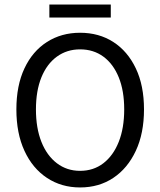

<svg xmlns="http://www.w3.org/2000/svg" viewBox="-20 -812 704 844"><path d="M332 12Q250 12 186.5 -30Q123 -72 87.5 -149Q52 -226 52 -331Q52 -436 87.5 -511.5Q123 -587 186.5 -627.5Q250 -668 332 -668Q415 -668 478 -627.5Q541 -587 577 -511.5Q613 -436 613 -331Q613 -226 577 -149Q541 -72 478 -30Q415 12 332 12ZM332 -61Q391 -61 434.5 -94.5Q478 -128 502 -188.5Q526 -249 526 -331Q526 -413 502 -472Q478 -531 434.5 -563Q391 -595 332 -595Q274 -595 230 -563Q186 -531 162 -472Q138 -413 138 -331Q138 -249 162 -188.5Q186 -128 230 -94.5Q274 -61 332 -61ZM197 -735V-792H467V-735Z"/></svg>

Font: Mada
Style: Regular
Weight: 400
Designer: Khaled Hosny
Version: Version 1.5